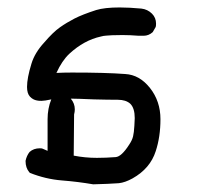

<svg xmlns="http://www.w3.org/2000/svg" viewBox="-20 -305 540 510"><path d="M129.9 -111.3Q148.4 -112.3 170.9 -112.3Q260.7 -112.3 312.5 -108.4Q350.6 -106.4 378.4 -71.3Q406.2 -36.1 406.2 11.7Q406.2 58.6 393.6 96.7Q378.9 142.6 332 168.9Q312.5 179.7 295.9 181.6Q268.6 183.6 227.5 184.6Q187.5 177.7 144.5 174.3Q101.6 170.9 59.6 154.3L57.6 152.3Q47.9 140.6 47.9 123V122.1Q50.8 108.4 58.6 98.6Q69.3 88.9 85.9 88.9Q90.8 88.9 92.8 89.8L106.4 95.7V11.7Q106.4 -16.6 116.2 -41Q98.6 -37.1 90.3 -37.1Q82 -37.1 78.1 -38.1Q67.4 -40 59.6 -48.3Q51.8 -56.6 51.8 -74.2Q51.8 -97.7 63.5 -135.7Q72.3 -165 97.7 -192.4Q121.1 -219.7 139.2 -232.4Q157.2 -245.1 178.2 -255.9Q199.2 -266.6 235.4 -278.3Q257.8 -285.2 297.9 -285.2Q323.2 -285.2 355.5 -282.2Q372.1 -280.3 383.8 -268.6Q394.5 -257.8 394.5 -242.2Q394.5 -236.3 393.6 -233.4L385.7 -219.7Q375 -210 361.3 -210Q357.4 -210 348.6 -210Q325.2 -211.9 305.2 -211.9Q285.2 -211.9 277.8 -211.4Q270.5 -210.9 262.7 -210.4Q254.9 -210 248 -208Q203.1 -198.2 164.1 -162.1Q144.5 -143.6 129.9 -111.3ZM175.8 108.4Q206.1 114.3 237.3 114.3Q261.7 114.3 287.1 112.3Q302.7 111.3 323.2 79.1Q331.1 67.4 333.5 57.1Q335.9 46.9 336.9 29.3Q337.9 11.7 337.9 8.8Q337.9 -17.6 326.2 -29.3Q314.5 -40 293 -40Q266.6 -40 229.5 -41Q183.6 -43 168 -43Q178.7 -30.3 178.7 -14.6Q178.7 -7.8 176.8 -1Z"/></svg>

Font: JasonHandwriting2
Style: SemiBold
Weight: 600
Version: Version 1.04.7